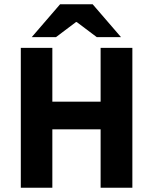

<svg xmlns="http://www.w3.org/2000/svg" viewBox="-20 -875 714 895"><path d="M77 0V-652H224V-401H449V-652H597V0H449V-272H224V0ZM128 -702 260 -855H412L544 -702H431L338 -772H334L241 -702Z"/></svg>

Font: Source Sans 3 ExtraLight
Style: Bold
Weight: 700
Version: Version 3.052;hotconv 1.1.0;makeotfexe 2.6.0